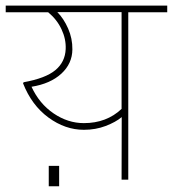

<svg xmlns="http://www.w3.org/2000/svg" viewBox="-35 -642 617 686"><path d="M176.3 -49.3V23.4H139.2V-49.3ZM264.6 -178.2Q197.8 -178.2 137.9 -222.2Q78.1 -266.1 47.4 -344.2L49.3 -348.1Q127.9 -362.3 162.8 -391.4Q197.8 -420.4 199.7 -466.8Q201.2 -502.4 184.8 -537.4Q168.5 -572.3 137.2 -598.1H-14.6V-622.1H562.5V-598.1H423.3V0H399.4L399.9 -223.6Q378.4 -205.6 342.5 -191.9Q306.6 -178.2 264.6 -178.2ZM399.4 -598.6H169.9Q192.4 -576.2 208.3 -540.3Q224.1 -504.4 223.6 -465.3Q223.1 -414.6 184.1 -378.7Q145 -342.8 77.6 -332Q105.5 -271.5 156.5 -236.8Q207.5 -202.1 264.6 -202.1Q345.7 -202.1 399.4 -252.9Z"/></svg>

Font: Yantramanav Thin
Style: Regular
Weight: 250
Version: Version 1.001;PS 1.0;hotconv 1.0.72;makeotf.lib2.5.5900; ttf